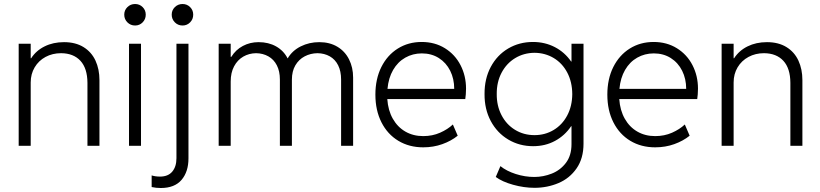

<svg xmlns="http://www.w3.org/2000/svg" viewBox="-20 -735 4136 968"><path d="M74.2 -514.6H134.8V-441.4H137.2Q162.1 -480 205.1 -501.2Q248 -522.5 302.7 -522.5Q360.8 -522.5 401.1 -497.6Q441.4 -472.7 461.4 -429.4Q481.4 -386.2 481.4 -331.1V0H420.9V-317.4Q420.4 -390.6 385.5 -428.5Q350.6 -466.3 288.1 -466.8Q244.6 -466.8 209.7 -448Q174.8 -429.2 154.8 -395.5Q134.8 -361.8 134.8 -319.3V0H74.2Z M630.4 -514.6H690.9V0H630.4ZM606.4 -661.1Q606.4 -683.6 622.3 -699.2Q638.2 -714.8 661.1 -714.8Q683.6 -714.8 699.2 -699.2Q714.8 -683.6 714.8 -661.1Q714.8 -638.2 699.2 -622.3Q683.6 -606.4 661.1 -606.4Q638.2 -606.4 622.3 -622.3Q606.4 -638.2 606.4 -661.1Z M744.6 208V149.4Q763.7 155.3 786.6 155.3Q827.6 155.3 848.6 130.1Q869.6 105 869.6 62.5V-514.6H930.2V63.5Q930.2 130.9 895.3 171.9Q860.4 212.9 790.5 212.9Q767.1 212.9 744.6 208ZM845.7 -661.1Q845.7 -683.6 861.6 -699.2Q877.4 -714.8 900.4 -714.8Q922.9 -714.8 938.5 -699.2Q954.1 -683.6 954.1 -661.1Q954.1 -638.2 938.5 -622.3Q922.9 -606.4 900.4 -606.4Q877.4 -606.4 861.6 -622.3Q845.7 -638.2 845.7 -661.1Z M1082.5 -514.6H1143.1V-448.2H1146Q1168.5 -484.4 1204.6 -503.4Q1240.7 -522.5 1283.7 -522.5Q1334 -522.5 1372.1 -501Q1410.2 -479.5 1430.2 -440.4Q1453.6 -480 1496.3 -501.2Q1539.1 -522.5 1589.4 -522.5Q1642.1 -522.5 1680.7 -499.5Q1719.2 -476.6 1739.7 -435.8Q1760.3 -395 1760.3 -343.8V0H1699.7V-334Q1699.7 -376 1684.8 -405.8Q1669.9 -435.5 1642.8 -450.9Q1615.7 -466.3 1580.6 -466.8Q1545.4 -466.3 1516.1 -450.9Q1486.8 -435.5 1469.2 -405.8Q1451.7 -376 1451.7 -334V0H1391.1V-334Q1391.1 -376 1375.7 -405.8Q1360.4 -435.5 1333 -450.9Q1305.7 -466.3 1271 -466.8Q1235.4 -466.3 1206.3 -449.5Q1177.2 -432.6 1160.2 -400.6Q1143.1 -368.7 1143.1 -324.2V0H1082.5Z M1872.6 -257.8Q1872.6 -336.9 1902.6 -397Q1932.6 -457 1985.6 -490.2Q2038.6 -523.4 2106 -523.4Q2172.4 -523.4 2223.4 -491.7Q2274.4 -460 2302 -406.2Q2329.6 -352.5 2329.6 -288.1Q2329.6 -274.4 2328.4 -259Q2327.1 -243.7 2325.7 -235.4H1932.6Q1936.5 -178.7 1960.4 -136.5Q1984.4 -94.2 2023.9 -71.5Q2063.5 -48.8 2113.8 -48.8Q2160.2 -48.8 2198.7 -65.9Q2237.3 -83 2263.2 -107.4L2287.6 -50.8Q2254.9 -24.4 2210 -8.3Q2165 7.8 2113.8 7.8Q2043 7.8 1988.3 -25.1Q1933.6 -58.1 1903.1 -118.4Q1872.6 -178.7 1872.6 -257.8ZM2270 -287.1Q2270 -337.4 2249.8 -378.2Q2229.5 -418.9 2192.4 -442.4Q2155.3 -465.8 2106.9 -465.8Q2061 -465.8 2023.2 -444.3Q1985.4 -422.9 1961.9 -382.3Q1938.5 -341.8 1933.6 -287.1Z M2479.5 157.2 2502.9 102.5Q2533.7 127.4 2580.3 142.3Q2627 157.2 2673.8 157.2Q2719.2 157.2 2762.2 140.1Q2805.2 123 2833.3 85.9Q2861.3 48.8 2861.3 -7.8V-98.6H2859.4Q2827.6 -51.3 2778.3 -24.7Q2729 2 2668 2Q2598.6 2 2542.5 -31.5Q2486.3 -64.9 2454.3 -124.8Q2422.4 -184.6 2422.9 -260.7Q2422.4 -337.9 2454.3 -397.7Q2486.3 -457.5 2542.2 -490.5Q2598.1 -523.4 2667 -523.4Q2727.1 -523.4 2777.1 -497.6Q2827.1 -471.7 2859.4 -424.8H2861.3V-514.6H2921.9V-10.7Q2921.9 63.5 2887 113.8Q2852.1 164.1 2795.7 188Q2739.3 211.9 2674.8 211.9Q2621.6 211.9 2566.7 196.5Q2511.7 181.2 2479.5 157.2ZM2865.2 -260.7Q2864.7 -322.3 2839.8 -369.4Q2814.9 -416.5 2771.7 -442.4Q2728.5 -468.3 2674.8 -468.8Q2620.6 -468.3 2577.1 -441.9Q2533.7 -415.5 2508.8 -368.4Q2483.9 -321.3 2484.4 -260.7Q2483.9 -202.1 2508.3 -154.8Q2532.7 -107.4 2576.4 -80.6Q2620.1 -53.7 2674.8 -53.7Q2728 -53.7 2771.2 -79.6Q2814.5 -105.5 2839.6 -152.6Q2864.7 -199.7 2865.2 -260.7Z M3042 -257.8Q3042 -336.9 3072 -397Q3102.1 -457 3155 -490.2Q3208 -523.4 3275.4 -523.4Q3341.8 -523.4 3392.8 -491.7Q3443.8 -460 3471.4 -406.2Q3499 -352.5 3499 -288.1Q3499 -274.4 3497.8 -259Q3496.6 -243.7 3495.1 -235.4H3102.1Q3106 -178.7 3129.9 -136.5Q3153.8 -94.2 3193.4 -71.5Q3232.9 -48.8 3283.2 -48.8Q3329.6 -48.8 3368.2 -65.9Q3406.7 -83 3432.6 -107.4L3457 -50.8Q3424.3 -24.4 3379.4 -8.3Q3334.5 7.8 3283.2 7.8Q3212.4 7.8 3157.7 -25.1Q3103 -58.1 3072.5 -118.4Q3042 -178.7 3042 -257.8ZM3439.5 -287.1Q3439.5 -337.4 3419.2 -378.2Q3398.9 -418.9 3361.8 -442.4Q3324.7 -465.8 3276.4 -465.8Q3230.5 -465.8 3192.6 -444.3Q3154.8 -422.9 3131.3 -382.3Q3107.9 -341.8 3103 -287.1Z M3618.2 -514.6H3678.7V-441.4H3681.2Q3706.1 -480 3749 -501.2Q3792 -522.5 3846.7 -522.5Q3904.8 -522.5 3945.1 -497.6Q3985.4 -472.7 4005.4 -429.4Q4025.4 -386.2 4025.4 -331.1V0H3964.8V-317.4Q3964.4 -390.6 3929.4 -428.5Q3894.5 -466.3 3832 -466.8Q3788.6 -466.8 3753.7 -448Q3718.8 -429.2 3698.7 -395.5Q3678.7 -361.8 3678.7 -319.3V0H3618.2Z"/></svg>

Font: Reddit Sans Chocolate Light
Style: Regular
Weight: 300
Designer: Stephen Hutchings
Foundry: Reddit
Version: Version 1.013